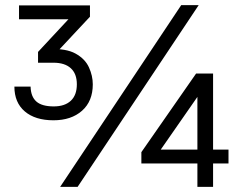

<svg xmlns="http://www.w3.org/2000/svg" viewBox="-20 -727 939 747"><path d="M188 -259Q117 -259 76.5 -293.5Q36 -328 36 -390H99Q100 -351 121.5 -332Q143 -313 189 -313Q232 -313 255.5 -335Q279 -357 279 -399Q279 -440 255.5 -461.5Q232 -483 188 -483H128V-525L289 -698L294 -652H54V-706H330V-662L174 -495L171 -536Q237 -539 274 -518.5Q311 -498 326 -465Q341 -432 341 -399Q341 -333 299 -296Q257 -259 188 -259ZM282 0H214L685 -707H753ZM780 -396 579 -107 560 -145H869V-91H530V-135L743 -441H809V0H748V-405Z"/></svg>

Font: 42dot Sans Light
Style: Regular
Weight: 400
Version: Version 1.000